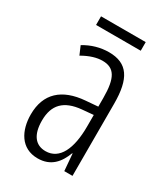

<svg xmlns="http://www.w3.org/2000/svg" viewBox="-168 -739 728 830"><g transform="rotate(30 195.5 -324.5)"><path d="M310 -659H87V-616H310ZM195 -542C153 -542 110 -530 73 -507L91 -465C129 -487 162 -496 189 -496C248 -496 272 -459 272 -358V-315L211 -310C99 -301 36 -245 36 -140C36 -61 72 10 156 10C222 10 255 -31 275 -84H277L284 0H325V-360C325 -485 288 -542 195 -542ZM217 -269 273 -274V-216C273 -106 240 -34 170 -34C120 -34 91 -70 91 -141C91 -220 131 -261 217 -269Z"/></g></svg>

Font: Noto Sans Armenian ExtraCondensed Light
Style: Regular
Weight: 300
Width: 2
Designer: Monotype Design Team
Foundry: Monotype Imaging Inc.
Version: Version 2.008